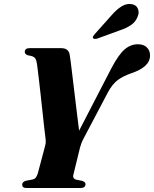

<svg xmlns="http://www.w3.org/2000/svg" viewBox="-20 -941 771 961"><path d="M408 -19.5Q408 0 382 0H112Q91 0 91 -16.5Q91 -30 108.5 -36L140.5 -42Q153.5 -44.5 159.2 -52.2Q165 -60 169 -72.5L206 -211.5Q210 -225.5 208.8 -239.5Q207.5 -253.5 205.5 -268.5Q204 -277.5 201 -305.5Q198 -333.5 193.8 -372Q189.5 -410.5 185 -452.5Q180.5 -494.5 176 -532.5Q171.5 -570.5 168.2 -597.2Q165 -624 163 -631Q160 -646.5 152 -653.5Q144 -660.5 120.5 -664Q104 -669 104 -681Q104 -700 128.5 -700H286.5Q324 -700 329 -666Q331 -656.5 334.8 -625Q338.5 -593.5 344 -549.2Q349.5 -505 355.2 -456.2Q361 -407.5 366.5 -363Q372 -318.5 376 -287L537 -598.5Q573.5 -668 603.8 -693.8Q634 -719.5 670 -719.5Q699 -719.5 715 -703.8Q731 -688 731 -664Q731 -633.5 707.2 -611.8Q683.5 -590 637.5 -574.5Q597 -560.5 570 -540.8Q543 -521 520.5 -479.5L398 -247Q390.5 -232.5 386.8 -222Q383 -211.5 380.5 -202.5L347.5 -67.5Q341.5 -46.5 362.5 -41.5L392.5 -35.5Q408 -29.5 408 -19.5ZM540 -866.5Q564.5 -894.5 588.8 -909.2Q613 -924 637 -920.5Q661.5 -917.5 669.8 -898.2Q678 -879 669.5 -859.5Q659.5 -831.5 635.5 -815.5Q611.5 -799.5 579.5 -789L465.5 -747.5Q460 -746 454 -746.2Q448 -746.5 445.5 -750.5Q443.5 -754.5 446.2 -759.5Q449 -764.5 453.5 -769.5Z"/></svg>

Font: Fraunces 72pt
Style: Bold Italic
Weight: 700
Italic angle: -16°
Version: Version 1.000;[b76b70a41]